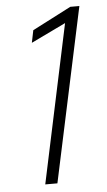

<svg xmlns="http://www.w3.org/2000/svg" viewBox="-51 -722 420 756"><g transform="rotate(-5 159.0 -344.0)"><path d="M97 0 230 -626 93 -560 103 -609 256 -688H292L145 0Z"/></g></svg>

Font: Saira Semi Condensed ExtraLight
Style: Italic
Weight: 200
Width: 4
Italic angle: -12°
Designer: Hector Gatti with collaboration of the Omnibus-Type team
Foundry: Omnibus-Type
Version: Version 1.001; ttfautohint (v1.8)